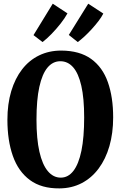

<svg xmlns="http://www.w3.org/2000/svg" viewBox="-20 -1032 668 1063"><path d="M309.5 11Q209.5 12 145.5 -35.2Q81.5 -82.5 51.2 -168.5Q21 -254.5 21 -368.5Q21 -456.5 42.2 -527.2Q63.5 -598 102.5 -648.2Q141.5 -698.5 196.5 -725.2Q251.5 -752 319 -752Q421 -751.5 484.5 -705.8Q548 -660 577.2 -577Q606.5 -494 606.5 -382.5Q606.5 -295 585.8 -223Q565 -151 526 -98.8Q487 -46.5 432.2 -18Q377.5 10.5 309.5 11ZM316.5 -48.5Q357.5 -48.5 386.5 -86Q415.5 -123.5 430.8 -197.5Q446 -271.5 446 -382Q446 -488 430.2 -557Q414.5 -626 385 -659.5Q355.5 -693 314 -693Q272.5 -693 243 -657.8Q213.5 -622.5 197.8 -551Q182 -479.5 182 -369Q182 -263.5 198.2 -192Q214.5 -120.5 244.8 -84.5Q275 -48.5 316.5 -48.5ZM410 -799.5 361 -838.5 468.5 -1011.5 552 -957Q542 -937 525.2 -915.2Q508.5 -893.5 488.8 -871.8Q469 -850 448.8 -831.2Q428.5 -812.5 411 -799.5ZM215 -799.5 165.5 -837.5 272 -1011.5 353.5 -958Q339.5 -932 315.8 -901.8Q292 -871.5 265.5 -844.2Q239 -817 216 -799.5Z"/></svg>

Font: Merriweather 24pt SemiCondensed
Style: Bold
Weight: 700
Width: 4
Designer: Eben Sorkin
Foundry: Eben Sorkin
Version: Version 2.100